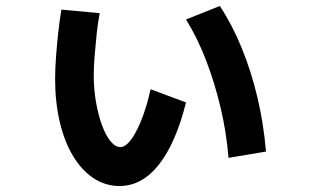

<svg xmlns="http://www.w3.org/2000/svg" viewBox="-20 -587 1040 641"><path d="M379 34Q332 34 292.5 8Q253 -18 224 -66Q195 -114 179.5 -180Q164 -246 164 -324Q164 -357 167 -397.5Q170 -438 174.5 -479Q179 -520 185 -555L313 -543Q307 -514 303 -476.5Q299 -439 296 -402Q293 -365 293 -335Q293 -289 300.5 -246Q308 -203 320.5 -169Q333 -135 349 -115.5Q365 -96 382 -96Q407 -96 435 -149Q463 -202 483 -289L601 -245Q567 -109 510.5 -37.5Q454 34 379 34ZM743 -60Q736 -145 716.5 -227.5Q697 -310 668 -385.5Q639 -461 601 -522L714 -567Q756 -503 787.5 -425.5Q819 -348 839.5 -261.5Q860 -175 868 -81Z"/></svg>

Font: M PLUS 2
Style: Bold
Weight: 700
Designer: Coji Morishita
Foundry: UNDERFOREST DESIGN
Version: Version 1.001